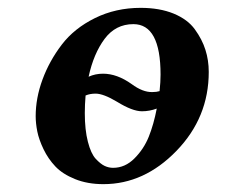

<svg xmlns="http://www.w3.org/2000/svg" viewBox="-20 -464 628 494"><path d="M198.2 -172.9Q198.2 -129.9 206.1 -99.4Q213.9 -68.8 226.3 -55.4Q238.8 -42 249.3 -37.1Q259.8 -32.2 271 -32.2Q301.8 -32.2 325.9 -56.4Q350.1 -80.6 362.8 -112.3Q375.5 -144 383.3 -184.6Q364.7 -177.7 345.2 -177.7Q320.8 -177.7 281.2 -202.1Q246.1 -223.1 226.1 -223.1Q211.4 -223.1 200.2 -218.3Q198.2 -194.8 198.2 -172.9ZM71.8 -165Q71.8 -211.9 89.4 -259.5Q106.9 -307.1 138.9 -349.1Q170.9 -391.1 224.4 -417.5Q277.8 -443.8 341.8 -443.8Q390.6 -443.8 426.8 -429Q462.9 -414.1 481.4 -388.4Q500 -362.8 508.5 -335.9Q517.1 -309.1 517.1 -278.8Q517.1 -161.6 434.1 -75.9Q351.1 9.8 246.1 9.8Q205.1 9.8 173.1 -3.2Q141.1 -16.1 122.6 -35.6Q104 -55.2 92 -80.1Q80.1 -105 75.9 -126Q71.8 -147 71.8 -165ZM208 -266.6Q225.1 -274.4 245.1 -274.4Q281.2 -274.4 318.8 -247.6Q347.2 -226.6 371.6 -227.1Q382.8 -227.1 390.6 -229.5Q393.1 -253.4 393.1 -272Q393.1 -401.9 323.2 -401.9Q277.3 -401.9 249 -363.8Q220.7 -325.7 208 -266.6Z"/></svg>

Font: Linux Libertine
Style: Semibold Italic
Weight: 600
Italic angle: -11.5°
Designer: Philipp H. Poll
Foundry: Philipp H. Poll
Version: Version 5.1.2 ; ttfautohint (v0.9)